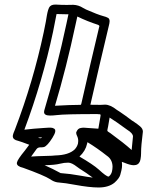

<svg xmlns="http://www.w3.org/2000/svg" viewBox="-20 -684 647 834"><path d="M454.1 81.5Q463.4 73.2 466.3 61Q468.8 50.3 468.8 40.5V37.6Q467.3 7.8 443.8 -7.8Q403.8 -39.6 359.9 -66.4L358.4 -60.1Q351.6 -28.3 325.2 -3.9Q384.8 30.8 408.7 52.2Q441.9 83 451.7 83Q452.1 83 454.1 81.5ZM551.8 -32.2Q554.2 -61.5 557.6 -90.8V-91.3Q557.6 -105 532.2 -120.6Q481 -158.2 456.1 -173.3L449.7 -135.3L446.8 -121.6Q446.3 -119.1 446.3 -116.2Q446.3 -113.3 459.5 -105.5Q519 -62 549.3 -34.7ZM382.8 87.4Q354.5 66.4 324.7 47.9L314.5 40.5Q291.5 22.5 276.4 22.5Q258.3 22.5 239.7 27.3Q219.2 32.7 173.8 33.7Q209.5 49.3 243.2 67.9Q284.7 70.8 329.6 79.1Q356 84 382.8 87.4ZM155.8 -83.5Q159.7 -83.5 162.6 -87.4L145.5 -86.4Q149.9 -83.5 155.8 -83.5ZM115.2 -3.9Q142.1 -5.9 168 -6.3Q214.4 -7.3 220.7 -8.8Q278.8 -10.3 304.7 -35.2Q315.4 -46.9 318.8 -61Q319.8 -66.4 319.8 -71.8Q319.8 -83.5 314.5 -94.2Q311 -101.1 311 -106.4V-108.9L312.5 -112.3Q318.4 -126 330.1 -127.9Q336.9 -129.4 343.8 -129.4Q348.1 -129.4 351.8 -128.9Q355.5 -128.4 357.9 -128.4L407.2 -125L415.5 -173.3Q417 -179.7 417 -183.1Q417 -185.1 416.3 -186.5Q415.5 -188 409.2 -188H405.8L403.3 -188.5Q261.2 -188.5 227.1 -184.1Q210 -182.1 197.3 -182.1Q171.4 -182.1 171.4 -197.3Q171.4 -199.7 171.9 -202.1L172.4 -204.6Q228.5 -392.6 268.6 -581.1L277.3 -622.1H264.6Q245.1 -622.1 225.6 -623Q218.3 -584.5 210.4 -545.9Q165 -332 85.9 -120.6Q126.5 -125.5 167 -127.9L174.3 -128.4Q182.1 -129.4 190.9 -129.4Q193.8 -129.4 201.4 -129.4Q209 -129.4 216.3 -124.5Q220.2 -121.6 220.2 -116.2Q220.2 -113.8 219.7 -110.8Q217.8 -101.6 207.5 -85Q186 -50.8 171.4 -45.4Q164.6 -43.9 158.2 -43.9H154.8Q145 -43.9 139.2 -37.1ZM218.8 -224.6Q286.6 -228.5 326.2 -228.5H328.6Q329.6 -228.5 331.1 -229Q332.5 -229.5 334 -236.8Q337.4 -252 372.6 -405.3Q410.2 -564.5 410.6 -566.2Q411.1 -567.9 411.6 -568.8V-569.8Q411.6 -574.2 405.8 -576.2Q358.9 -591.3 315.9 -612.3L309.1 -581.5Q268.1 -388.7 218.8 -224.6ZM408.2 130.4Q368.7 130.4 305.2 118.7Q267.6 111.3 228 107.9Q212.4 105 198.2 94.7Q171.4 77.6 80.6 44.9Q53.2 38.6 53.2 24.9Q53.2 22.9 53.7 21.5Q56.2 8.8 87.9 -29.8Q97.7 -42.5 106.9 -55.2Q70.3 -69.3 58.6 -72.3Q35.6 -77.1 35.6 -92.3Q35.6 -94.7 36.1 -97.2Q38.1 -106 42.5 -115.2L45.4 -122.6Q124.5 -330.1 169.9 -543.9Q181.6 -600.1 183.6 -616.7L186 -628.9Q188.5 -640.6 192.9 -650.4Q199.7 -664.1 219.7 -664.1H222.7Q246.1 -662.6 269.5 -662.6L298.3 -663.1Q321.3 -662.1 340.3 -649.9L354 -642.6Q404.3 -620.6 427.7 -614.3Q440.9 -611.3 450.7 -605.5Q456.1 -601.1 456.1 -591.8Q456.1 -587.4 455.1 -582.5L453.6 -575.7Q412.1 -402.3 372.6 -229Q395.5 -229 417.5 -228.5Q422.4 -228.5 427.2 -229Q432.1 -229.5 436 -229.5Q459 -229.5 487.8 -206.5L500 -198.7Q526.9 -180.7 552.2 -161.1Q556.6 -157.7 563.5 -153.8Q576.2 -145.5 588.9 -134.8Q600.6 -124.5 600.6 -112.8V-111.8Q592.8 -49.3 592.8 -23.4V-19Q592.8 -5.4 590.3 7.8L587.9 16.6Q581.1 33.7 561 33.7Q545.9 33.7 521.5 23.4L509.3 19Q510.3 25.9 510.3 32.2Q510.3 44.4 507.3 56.6Q506.3 61.5 502.2 76.2Q498 90.8 477.5 109.4Q452.1 130.4 408.2 130.4Z"/></svg>

Font: Third Street
Style: Regular
Weight: 400
Designer: GGBotNet
Foundry: GGBotNet
Version: 0.90